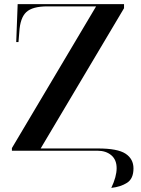

<svg xmlns="http://www.w3.org/2000/svg" viewBox="-20 -734 689 935"><path d="M522 181Q568 176 599 156Q630 136 630 86Q630 40 591.5 14.5Q553 -11 457 -11H178L584 -694V-714H66L59 -529H70L74 -578Q78 -647 108 -675Q138 -703 211 -703H448L38 -13V0H455Q496 0 522 22Q548 44 548 85Q548 126 522 181Z"/></svg>

Font: Noto Serif Display Semi
Style: Regular
Weight: 600
Designer: Monotype Design Team
Foundry: Monotype Imaging Inc.
Version: Version 1.900